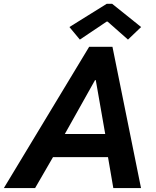

<svg xmlns="http://www.w3.org/2000/svg" viewBox="-66 -958 796 978"><path d="M-46.4 0 388.2 -719.7H506.8L652.3 0H511.2L478 -193.4L475.1 -246.1L421.9 -549.8H418L248 -246.6L224.1 -192.4L112.8 0ZM142.6 -157.7 167 -275.4H552.7L528.8 -157.7ZM340.8 -756.3 287.6 -820.3 477.5 -938.5H505.4L652.8 -820.3L585.9 -756.3L481.9 -848.1H477.5Z"/></svg>

Font: Reddit Sans
Style: Bold Italic
Weight: 700
Italic angle: -11.25°
Designer: Stephen Hutchings
Version: Version 1.013